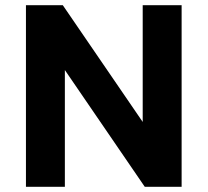

<svg xmlns="http://www.w3.org/2000/svg" viewBox="-20 -720 800 740"><path d="M80 -700H222L530 -250V-700H680V0H538L230 -450V0H80Z"/></svg>

Font: Golos Text DemiBold
Style: Regular
Weight: 600
Designer: A.Korolkova, Vitaly Kuzmin
Foundry: ParaType Ltd
Version: Version 2.002